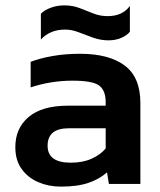

<svg xmlns="http://www.w3.org/2000/svg" viewBox="-20 -684 594 714"><path d="M383 -534Q354 -534 326 -544Q298 -554 272.5 -564Q247 -574 222 -574Q166 -574 132 -537V-633Q146 -647 169.5 -655.5Q193 -664 219 -664Q250 -664 276 -654Q302 -644 327 -634Q352 -624 380 -624Q436 -624 463 -662V-566Q453 -553 432 -543.5Q411 -534 383 -534ZM206 10Q161 10 122.5 -6.5Q84 -23 60.5 -55.5Q37 -88 37 -137Q37 -207 86.5 -249Q136 -291 233 -291H373V-304Q373 -348 348.5 -366Q324 -384 250 -384Q169 -384 94 -359V-454Q127 -467 174.5 -475.5Q222 -484 278 -484Q385 -484 443.5 -440.5Q502 -397 502 -301V0H385L378 -43Q350 -18 309 -4Q268 10 206 10ZM243 -79Q288 -79 321 -94Q354 -109 373 -132V-207H236Q157 -207 157 -142Q157 -79 243 -79Z"/></svg>

Font: Kanit Medium
Style: Regular
Weight: 500
Designer: Katatrad Team
Foundry: CadsonDemak
Version: Version 2.000; ttfautohint (v1.8.3)